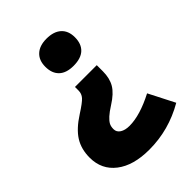

<svg xmlns="http://www.w3.org/2000/svg" viewBox="-215 -662 934 934"><g transform="rotate(-45 252.5 -195.0)"><path d="M360.8 -298.8V-256.8Q360.8 -209 341.3 -176Q321.8 -143.1 272 -111.8Q244.1 -94.2 228 -79.6Q211.9 -64.9 205.1 -52.5Q198.2 -40 198.2 -21Q198.2 -0.5 216.6 11.2Q234.9 22.9 265.1 22.9Q337.4 22.9 437 -28.8L504.9 104Q386.2 172.9 251 172.9Q142.1 172.9 80.1 125Q18.1 77.1 18.1 -4.9Q18.1 -63.5 44.9 -106.4Q71.8 -149.4 133.8 -189Q182.6 -220.2 196.8 -236.3Q210.9 -252.4 210.9 -273.9V-298.8ZM381.8 -470.2Q381.8 -424.8 356 -400.4Q330.1 -376 278.8 -376Q229.5 -376 203.9 -400.4Q178.2 -424.8 178.2 -470.2Q178.2 -514.2 204.6 -538.6Q231 -563 278.8 -563Q328.1 -563 355 -538.8Q381.8 -514.6 381.8 -470.2Z"/></g></svg>

Font: OpenSansExtrabold
Style: Regular
Weight: 800
Foundry: Ascender Corporation
Version: Version 1.10